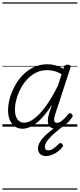

<svg xmlns="http://www.w3.org/2000/svg" viewBox="-20 -1053 663 1596"><path d="M168 17Q131 17 104 -1.5Q77 -20 62 -54.5Q47 -89 47 -136Q47 -182 61 -234Q75 -286 102 -336.5Q129 -387 169 -428.5Q209 -470 261 -494.5Q313 -519 376 -519Q408 -519 442.5 -509.5Q477 -500 507 -481L512 -497Q516 -508 522.5 -511.5Q529 -515 542 -515Q560 -515 565 -508Q570 -501 565 -489L438 -100Q431 -77 430 -62Q429 -47 434.5 -39.5Q440 -32 452 -32Q469 -32 485.5 -43Q502 -54 518 -70.5Q534 -87 546 -103Q552 -111 558 -112.5Q564 -114 573 -107Q583 -101 584 -94Q585 -87 581 -80Q569 -62 548.5 -39Q528 -16 501 0.5Q474 17 442 17Q419 17 404.5 8Q390 -1 383.5 -17Q377 -33 377.5 -54Q378 -75 385 -100Q392 -120 398.5 -141.5Q405 -163 412 -184Q368 -113 325 -68.5Q282 -24 242.5 -3.5Q203 17 168 17ZM104 -141Q104 -109 113 -84.5Q122 -60 139 -46.5Q156 -33 181 -33Q219 -33 265 -67.5Q311 -102 361 -170.5Q411 -239 462 -342L492 -436Q456 -457 426.5 -463.5Q397 -470 369 -470Q319 -470 277 -448Q235 -426 203 -390.5Q171 -355 149 -311.5Q127 -268 115.5 -223.5Q104 -179 104 -141ZM361 244Q331 244 313.5 227Q296 210 296 183Q296 157 309 132.5Q322 108 346 83.5Q370 59 403.5 32.5Q437 6 478 -23L523 -21V-17Q487 9 456 34.5Q425 60 402 83.5Q379 107 366 128Q353 149 353 168Q353 180 359.5 188.5Q366 197 380 197Q400 197 421.5 183.5Q443 170 469 143Q473 138 481 136.5Q489 135 497 144Q503 150 503.5 156.5Q504 163 499 170Q481 192 458.5 208.5Q436 225 411 234.5Q386 244 361 244ZM0 513H623V523H0ZM0 -20H623V0H0ZM0 -505H623V-500H0ZM0 -1033H623V-1023H0Z"/></svg>

Font: Playwrite IN Guides
Style: Regular
Weight: 400
Designer: Veronika Burian, José Scaglione
Foundry: TypeTogether
Version: Version 1.003